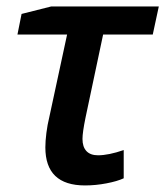

<svg xmlns="http://www.w3.org/2000/svg" viewBox="-20 -561 509 591"><path d="M119.6 -107.4Q119.6 -126.5 122.8 -151.9Q126 -177.2 131.8 -200.7L186.5 -454.6H33.7L46.4 -518.1L137.2 -541H468.8L450.2 -454.6H297.4L243.2 -198.7Q233.9 -153.3 233.9 -133.3Q233.9 -108.9 246.1 -95.9Q258.3 -83 281.7 -83Q314 -83 360.8 -99.1V-12.2Q340.8 -2.9 307.6 3.4Q274.4 9.8 241.7 9.8Q119.6 9.8 119.6 -107.4Z"/></svg>

Font: Viking Open Sans Light
Style: Bold Italic
Weight: 600
Italic angle: -12°
Foundry: Ascender Corporation
Version: Version 2.000